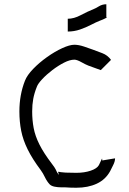

<svg xmlns="http://www.w3.org/2000/svg" viewBox="-20 -870 605 901"><path d="M460 -117 520 -127Q520 -112 510 -93Q500 -74 497 -67Q475 -27 434 -8Q393 11 338 11Q330 11 311 10.5Q292 10 283 9Q279 9 265 9Q251 9 236 6Q221 3 213 -5Q200 -19 191 -38Q182 -57 171 -72Q132 -124 110 -168.5Q88 -213 79.5 -256Q71 -299 71 -347Q71 -425 97 -491Q107 -517 135.5 -546.5Q164 -576 200.5 -602Q237 -628 272 -644Q307 -660 329 -660Q349 -660 374.5 -651.5Q400 -643 416 -637Q435 -630 460 -620.5Q485 -611 501 -589L453 -541L395 -562Q382 -567 361.5 -578.5Q341 -590 329 -590Q308 -590 280.5 -576Q253 -562 225.5 -541Q198 -520 178 -498.5Q158 -477 153 -463Q141 -433 136 -406Q131 -379 131 -347Q131 -306 138 -269Q145 -232 165 -192Q185 -152 223 -102Q237 -84 241 -75.5Q245 -67 247.5 -62Q250 -57 257 -49Q250 -66 255 -64Q260 -62 288 -60Q296 -60 313.5 -59.5Q331 -59 338 -59Q376 -59 405.5 -69Q435 -79 444 -95Q455 -117 457.5 -123.5Q460 -130 460 -117ZM479 -850V-790Q486 -790 474.5 -784Q463 -778 449 -773Q431 -766 407 -753.5Q383 -741 355.5 -731.5Q328 -722 298 -722V-782Q327 -782 358 -798.5Q389 -815 423 -829Q429 -831 444.5 -840.5Q460 -850 479 -850Z"/></svg>

Font: Syne
Style: Italic
Weight: 400
Italic angle: -9°
Designer: Lucas Descroix
Foundry: Bonjour Monde
Version: Version 2.000; ttfautohint (v1.8.3)